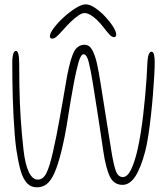

<svg xmlns="http://www.w3.org/2000/svg" viewBox="-20 -828 748 860"><path d="M145.5 11Q117.5 11 99.8 -9Q82 -29 71.5 -67Q61 -105 53 -159.5Q49 -188 46 -225.2Q43 -262.5 40.8 -304.5Q38.5 -346.5 37.2 -389.2Q36 -432 35.5 -471.8Q35 -511.5 35 -543.5Q35 -560 36.2 -571Q37.5 -582 39.8 -588.2Q42 -594.5 45 -597.2Q48 -600 51.5 -600Q58.5 -600 62.2 -586Q66 -572 66 -542Q66 -490.5 66.8 -447.5Q67.5 -404.5 69 -367.5Q70.5 -330.5 72.8 -296.5Q75 -262.5 78 -229Q81 -195.5 85 -159.5Q92.5 -91.5 109 -57.5Q125.5 -23.5 149 -23.5Q173 -23.5 187.5 -52Q202 -80.5 217 -146.5Q225 -181 232.8 -220.5Q240.5 -260 248 -301.5Q255.5 -343 262.5 -383Q269.5 -423 275.5 -459Q289 -540.5 305.8 -584Q322.5 -627.5 359 -627.5Q380.5 -627.5 393.5 -603.5Q406.5 -579.5 414.8 -541.2Q423 -503 429.5 -461Q434.5 -430.5 439.5 -399Q444.5 -367.5 449.5 -335.5Q454.5 -303.5 459.5 -272.5Q464.5 -241.5 469.2 -212.2Q474 -183 478 -157Q487.5 -96 497.8 -65.5Q508 -35 530 -35Q550.5 -35 566.8 -68Q583 -101 595.5 -155.5Q603.5 -190 610 -230.5Q616.5 -271 621.5 -314Q626.5 -357 630.2 -398.5Q634 -440 636.5 -477.5Q639 -515 640 -544Q641 -562.5 643.2 -574Q645.5 -585.5 649.5 -591Q653.5 -596.5 659 -596.5Q662.5 -596.5 665.2 -593.2Q668 -590 669.8 -583.5Q671.5 -577 672.2 -568.2Q673 -559.5 673 -548Q673 -527.5 671 -490Q669 -452.5 665.2 -406.2Q661.5 -360 656.2 -312.2Q651 -264.5 644.5 -222Q638 -179.5 630.5 -150.5Q610.5 -75 585.8 -37.5Q561 0 529 0Q490 0 472 -37.2Q454 -74.5 442.5 -152.5Q438.5 -179.5 434.2 -208Q430 -236.5 425.5 -266.5Q421 -296.5 416 -327.8Q411 -359 406 -391.5Q401 -424 395.5 -457.5Q386 -516.5 377.2 -550.8Q368.5 -585 354.5 -585Q342 -585 331.5 -548Q321 -511 311 -457.5Q295.5 -374.5 283.2 -294.2Q271 -214 253.5 -144.5Q238.5 -85.5 223 -51.5Q207.5 -17.5 188.8 -3.2Q170 11 145.5 11ZM214 -655Q203.5 -655 203.5 -666Q203.5 -679 221 -702.5Q238.5 -726 265 -750.2Q291.5 -774.5 318.5 -791.5Q345.5 -808.5 364 -808.5Q382.5 -808.5 405.8 -792.8Q429 -777 450.8 -754Q472.5 -731 486.5 -708.8Q500.5 -686.5 500.5 -673.5Q500.5 -668 498 -664.8Q495.5 -661.5 491.5 -661.5Q481.5 -661.5 471.5 -672Q461.5 -682.5 442.5 -707Q430 -723.5 415.2 -737.8Q400.5 -752 385.8 -760.8Q371 -769.5 358 -769.5Q347 -769.5 331 -758.5Q315 -747.5 297.2 -730.5Q279.5 -713.5 263 -694.5Q242.5 -671.5 232.5 -663.2Q222.5 -655 214 -655Z"/></svg>

Font: Gluten Thin
Style: Regular
Weight: 100
Designer: Tyler Finck
Foundry: Etcetera Type Company
Version: Version 1.300